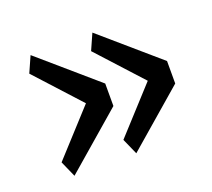

<svg xmlns="http://www.w3.org/2000/svg" viewBox="-80 -589 673 610"><g transform="rotate(-20 256.5 -284.0)"><path d="M52 -134 189 -284 52 -434 76 -488 268 -322V-246L76 -80ZM261 -134 398 -284 261 -434 285 -488 477 -322V-246L285 -80Z"/></g></svg>

Font: IBM Plex Sans Devanagari
Style: Regular
Weight: 400
Designer: Mike Abbink, Paul van der Laan, Pieter van Rosmalen, Erin McLaughlin
Foundry: Bold Monday
Version: Version 1.1